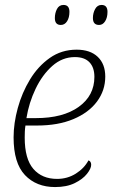

<svg xmlns="http://www.w3.org/2000/svg" viewBox="-20 -747 467 777"><path d="M381 -646Q356 -646 356 -674Q356 -694 365 -710.5Q374 -727 391 -727Q415 -727 415 -699Q415 -676 405.5 -661Q396 -646 381 -646ZM226 -646Q202 -646 202 -674Q202 -694 210.5 -710.5Q219 -727 237 -727Q261 -727 261 -699Q261 -676 251.5 -661Q242 -646 226 -646ZM203 10Q127 10 81 -38.5Q35 -87 35 -191Q35 -248 52 -310Q69 -372 101.5 -425.5Q134 -479 181.5 -512.5Q229 -546 290 -546Q345 -546 375.5 -517Q406 -488 406 -437Q406 -381 372.5 -336Q339 -291 277 -265Q215 -239 130 -239H83Q81 -227 80.5 -214Q80 -201 80 -190Q80 -104 115 -63.5Q150 -23 211 -23Q253 -23 287 -44.5Q321 -66 338 -98Q349 -94 349 -80Q349 -65 332 -43.5Q315 -22 282.5 -6Q250 10 203 10ZM87 -269H125Q235 -269 298.5 -314.5Q362 -360 362 -436Q362 -474 342 -495Q322 -516 283 -516Q232 -516 191.5 -480Q151 -444 124 -387.5Q97 -331 87 -269Z"/></svg>

Font: Noto Serif SemiCondensed ExtraLight
Style: Italic
Weight: 200
Width: 4
Italic angle: -12°
Designer: Monotype Design Team
Foundry: Monotype Imaging Inc.
Version: Version 2.013